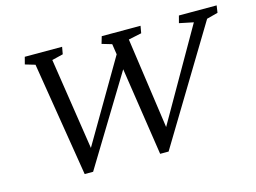

<svg xmlns="http://www.w3.org/2000/svg" viewBox="-82 -714 1144 859"><g transform="rotate(-15 489.5 -285.0)"><path d="M523.4 -442.4 252 2.9H212.9L127 -526.4L81.1 -540L89.8 -573.2H262.7L256.8 -540L205.1 -527.3L272.5 -86.9H260.7L512.7 -516.6ZM562.5 2.9 482.4 -526.4 436.5 -540 446.3 -573.2H626L620.1 -540L559.6 -527.3L622.1 -86.9H608.4L860.4 -526.4L794.9 -540L803.7 -573.2H978.5L973.6 -540L921.9 -526.4L601.6 2.9Z"/></g></svg>

Font: Crimson Pro ExtraLight Light
Style: Italic
Weight: 300
Italic angle: -12°
Version: Version 1.002